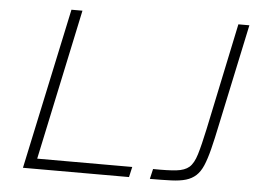

<svg xmlns="http://www.w3.org/2000/svg" viewBox="-50 -753 1117 817"><g transform="rotate(5 509.0 -344.0)"><path d="M76 0 223 -688H270L133 -44H539L529 0ZM618 0 628 -43Q691 -42 727 -46Q763 -50 782 -66.5Q801 -83 813 -122.5Q825 -162 840 -232L936 -688H983L891 -256Q878 -193 867 -149.5Q856 -106 844 -78Q832 -50 814.5 -34Q797 -18 772 -10.5Q747 -3 709.5 -1.5Q672 0 618 0Z"/></g></svg>

Font: Saira Expanded ExtraLight
Style: Italic
Weight: 250
Width: 7
Italic angle: -12°
Designer: Hector Gatti with collaboration of the Omnibus-Type team
Foundry: Omnibus-Type
Version: Version 1.101